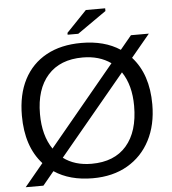

<svg xmlns="http://www.w3.org/2000/svg" viewBox="-59 -921 896 1001"><g transform="rotate(-5 389.0 -420.5)"><path d="M730 -347.2Q730 -239.7 688.2 -159.4Q646.5 -79.1 569.8 -34.7Q493.2 9.8 388.2 9.8Q267.6 9.8 186 -44.9L127.4 25.9H34.7L132.3 -91.8Q47.4 -185.5 47.4 -347.2Q47.4 -457.5 88.1 -535.9Q128.9 -614.3 205.3 -656.2Q281.7 -698.2 389.2 -698.2Q509.8 -698.2 591.3 -644.5L650.4 -715.8H744.1L646 -597.7Q730 -504.9 730 -347.2ZM142.1 -347.2Q142.1 -235.4 191.4 -162.6L536.6 -579.1Q476.1 -622.1 389.2 -622.1Q271 -622.1 206.5 -549.8Q142.1 -477.5 142.1 -347.2ZM634.8 -347.2Q634.8 -456.1 586.9 -526.9L240.7 -110.4Q299.8 -65.9 388.2 -65.9Q507.3 -65.9 571 -139.4Q634.8 -212.9 634.8 -347.2ZM528.8 -853 377.4 -747.1H321.8V-756.8L427.7 -867.2H528.8Z"/></g></svg>

Font: Arimo
Style: Regular
Weight: 400
Designer: Steve Matteson
Foundry: Monotype Imaging Inc.
Version: Version 1.33